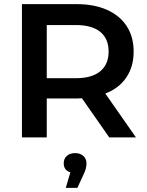

<svg xmlns="http://www.w3.org/2000/svg" viewBox="-20 -664 712 928"><path d="M508 0 376 -189Q368 -188 351 -188H206V0H86V-644H351Q435 -644 497 -616.5Q559 -589 592.5 -537.5Q626 -486 626 -415Q626 -342 590.5 -289.5Q555 -237 489 -212L637 0ZM346 -543H206V-286H346Q424 -286 464.5 -319.5Q505 -353 505 -415Q505 -477 464.5 -510Q424 -543 346 -543ZM398 125Q398 151 384 179L354 244H298L320 169Q288 159 288 125Q288 103 303 89.5Q318 76 343 76Q368 76 383 90Q398 104 398 125Z"/></svg>

Font: Montserrat Ace
Style: Bold
Weight: 600
Designer: Julieta Ulanovsky
Foundry: Julieta Ulanovsky
Version: Version 1